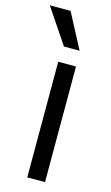

<svg xmlns="http://www.w3.org/2000/svg" viewBox="-148 -829 507 875"><g transform="rotate(15 105.0 -392.0)"><path d="M160.5 0H76.7V-545.5H160.5ZM157.7 -619.3H83.8L-27 -784.1H71Z"/></g></svg>

Font: Linik Sans
Style: Regular
Weight: 400
Designer: Rasmus Andersson (font), Marc Monis (original base), Kil Hyung-jin (Pretendard portions), Cristiano Sobral (main changes
Foundry: rsms
Version: Version 3.018;May 31, 2022;FontCreator 14.0.0.2814 64-bit; t